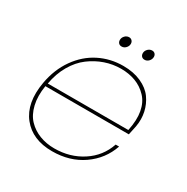

<svg xmlns="http://www.w3.org/2000/svg" viewBox="-159 -825 946 970"><g transform="rotate(30 314.0 -340.0)"><path d="M366.2 -528.8Q318.8 -528.8 273.9 -513.4Q229 -498 189.5 -468.5Q149.9 -439 121.3 -389.9Q92.8 -340.8 82 -278.8H551.8Q565.4 -343.8 556.6 -391.1Q547.9 -438.5 519 -469Q490.2 -499.5 451.4 -514.2Q412.6 -528.8 366.2 -528.8ZM553.2 -183.1Q523.9 -97.7 448.7 -45.4Q373.5 6.8 271 6.8Q156.2 6.8 96.9 -67.6Q37.6 -142.1 60.1 -270Q75.2 -355 120.1 -418.5Q165 -481.9 229.5 -514.4Q293.9 -546.9 369.1 -546.9Q428.7 -546.9 473.6 -526.6Q518.6 -506.3 542.5 -472.9Q566.4 -439.5 575.2 -398.9Q584 -358.4 576.2 -314.9Q568.4 -274.9 564.9 -261.2H78.1Q67.9 -198.7 79.6 -149.7Q91.3 -100.6 119.9 -71Q148.4 -41.5 187.7 -26.4Q227.1 -11.2 273.9 -11.2Q364.7 -11.2 435.5 -57.4Q506.3 -103.5 533.2 -183.1ZM311 -627Q299.8 -627 293.5 -634Q287.1 -641.1 287.1 -651.9Q287.1 -665.5 297.4 -676.3Q307.6 -687 321.8 -687Q332 -687 338.6 -679.9Q345.2 -672.9 345.2 -662.1Q345.2 -648.4 335 -637.7Q324.7 -627 311 -627ZM444.8 -627Q433.6 -627 427.2 -634Q420.9 -641.1 420.9 -651.9Q420.9 -665.5 431.4 -676.3Q441.9 -687 456.1 -687Q466.3 -687 472.7 -680.2Q479 -673.3 479 -663.1Q479 -648.9 468.8 -637.9Q458.5 -627 444.8 -627Z"/></g></svg>

Font: SVN-Poppins Thin
Style: Italic
Weight: 100
Italic angle: -10°
Designer: Ninad Kale (Devanagari), Jonny Pinhorn (Latin)
Foundry: Indian Type Foundry
Version: Version 3.002 2017